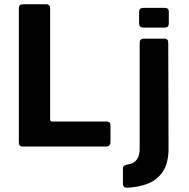

<svg xmlns="http://www.w3.org/2000/svg" viewBox="-20 -687 888 900"><path d="M68.3 -20V-648Q68.3 -667 86.3 -667H197Q214.7 -667 215 -647.3V-127.7Q215.3 -117.3 224.7 -117.3H479Q498 -118 498 -98.3V-20.7Q497.3 -1 479 0H85.7Q68.3 0 68.3 -20ZM556.3 172.7V101.7Q556.3 88 574.7 85Q597 81.3 608.8 73.2Q620.7 65 627.7 49.7Q634.7 34.3 634.7 8.3V-486.3Q634.7 -505.7 654 -505.7H750Q768.7 -506.3 768.7 -486.3L770 8.3Q770 79.3 742 119.5Q714 159.7 665.3 176.7Q625.7 190.3 576.7 193Q556.3 193.7 556.3 172.7ZM632 -577.7V-631.3Q632 -650 652 -650H752.3Q772 -650 771.3 -631.3V-577.7Q771.3 -557.7 752.7 -557.7H653Q632 -557.7 632 -577.7Z"/></svg>

Font: Vivano Light
Style: Regular
Weight: 300
Designer: Joe Prince, Josias Burgherr
Version: Version 2.064;September 19, 2022;FontCreator 14.0.0.2877 64-